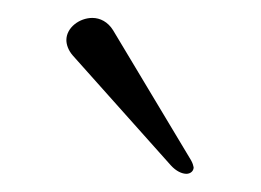

<svg xmlns="http://www.w3.org/2000/svg" viewBox="-20 -705 285 210"><path d="M183.9 -514.9C188.2 -514.9 191.8 -517.8 191.8 -522C191.4 -524.1 190.7 -526.6 188.9 -529.8L103.7 -671.9C98 -681.1 89.5 -685.4 81 -685.4C66.8 -685.4 52.6 -674.7 52.6 -661.2C52.6 -656.2 54.7 -649.9 59.7 -644.2L166.9 -524.1C172.6 -517.8 179 -514.9 183.9 -514.9Z"/></svg>

Font: Margiela Serif Light
Style: Regular
Weight: 300
Designer: Andreas Faust, Stefan Endress
Version: Version 1.002;FEAKit 1.0